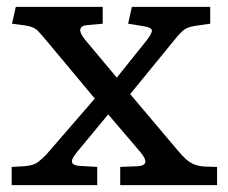

<svg xmlns="http://www.w3.org/2000/svg" viewBox="-20 -539 663 559"><path d="M14 0V-53L50 -55Q64 -56 74 -59Q84 -62 93 -69Q102 -76 114 -88L256 -252L120 -415Q101 -438 90 -449.5Q79 -461 53 -465L15 -470L26 -519H279V-470L235 -466Q217 -465 214 -454.5Q211 -444 228 -423L320 -313L405 -419Q419 -436 422 -447.5Q425 -459 396 -463L353 -470L364 -519H592V-470L550 -464Q537 -462 527.5 -458.5Q518 -455 508.5 -446Q499 -437 484 -418L359 -265L495 -104Q509 -87 521 -76Q533 -65 546.5 -60Q560 -55 577 -54L612 -53V0H330V-53L380 -55Q401 -56 403 -66.5Q405 -77 388 -97L295 -206L204 -96Q196 -86 191.5 -77.5Q187 -69 191.5 -63Q196 -57 213 -56L263 -53V0Z"/></svg>

Font: Literata Variable Black
Style: Regular
Weight: 900
Designer: Latin by Veronika Burian and Jose Scaglione. Greek by Irene Vlachou. Cyrillic by Vera Evstafieva.
Foundry: TypeTogether
Version: Version 3.021